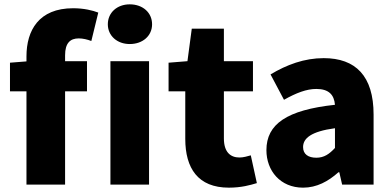

<svg xmlns="http://www.w3.org/2000/svg" viewBox="-20 -851 1807 885"><path d="M102 -568 26 -562V-430H102V0H280V-430H381V-569H280V-596C280 -653 304 -674 343 -674C362 -674 383 -669 401 -662L433 -793C407 -803 367 -813 317 -813C159 -813 102 -711 102 -591ZM578 -648C638 -648 681 -686 681 -739C681 -793 638 -831 578 -831C520 -831 477 -793 477 -739C477 -686 520 -648 578 -648ZM489 0H667V-569H489Z M1035 14C1093 14 1134 2 1164 -7L1136 -135C1122 -131 1102 -125 1084 -125C1042 -125 1012 -150 1012 -213V-430H1146V-569H1012V-719H864L844 -569L757 -562V-430H834V-211C834 -76 892 14 1035 14Z M1377 14C1440 14 1493 -15 1540 -57H1544L1557 0H1702V-323C1702 -501 1619 -583 1472 -583C1383 -583 1302 -553 1227 -508L1289 -391C1346 -423 1393 -441 1438 -441C1496 -441 1520 -414 1524 -368C1302 -344 1208 -279 1208 -159C1208 -64 1272 14 1377 14ZM1438 -124C1401 -124 1377 -140 1377 -173C1377 -213 1413 -245 1524 -260V-169C1498 -141 1474 -124 1438 -124Z"/></svg>

Font: Noto Sans T Chinese Black
Style: Bold
Weight: 900
Designer: Ryoko NISHIZUKA (kana & ideographs); Paul D. Hunt (Latin, Greek & Cyrillic); Wenlong ZHANG (bopomofo); Sandoll Communica
Foundry: Adobe Systems Incorporated
Version: Version 1.000;PS 1;hotconv 1.0.78;makeotf.lib2.5.61930